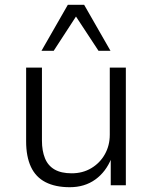

<svg xmlns="http://www.w3.org/2000/svg" viewBox="-20 -773 635 801"><path d="M271 8Q211 8 170 -13Q129 -34 109 -77Q89 -120 89 -183V-491H155V-186Q155 -144 167.5 -113Q180 -82 207.5 -66Q235 -50 279 -50Q325 -50 361 -71.5Q397 -93 417.5 -129.5Q438 -166 438 -211V-491H505V0H442V-113H445Q422 -56 377.5 -24Q333 8 271 8ZM153 -561 263 -753H331L441 -561H391L297 -704L204 -561Z"/></svg>

Font: Nunito Sans 9pt Light
Style: Regular
Weight: 300
Version: Version 3.101;gftools[0.9.27]